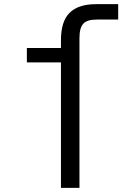

<svg xmlns="http://www.w3.org/2000/svg" viewBox="-20 -780 642 932"><path d="M275.9 -477.1H110.4V-546.9H275.9V-585Q275.9 -675.8 317.4 -717.3Q359.9 -759.8 445.8 -759.8H553.7V-685.1H451.7Q425.3 -685.1 409.4 -679.9Q393.6 -674.8 384.8 -665.5Q365.7 -645.5 365.7 -595.2V131.8H275.9Z"/></svg>

Font: Vazir Code Hack
Style: Code-Hack
Weight: 400
Foundry: DejaVu fonts team - Redesigned by Saber Rastikerdar
Version: Version 1.1.2